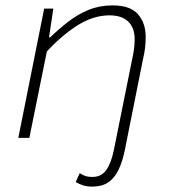

<svg xmlns="http://www.w3.org/2000/svg" viewBox="-20 -512 640 713"><path d="M323 181Q302 181 287.5 176Q273 171 261 164L276 131Q285 137 295.5 141Q306 145 324 145Q356 145 374.5 119.5Q393 94 403 44L470 -288Q475 -310 477.5 -328.5Q480 -347 480 -367Q480 -409 456 -432Q432 -455 387 -455Q328 -455 270.5 -419.5Q213 -384 154 -321L89 0H48L144 -480H178L162 -373H166Q198 -404 233.5 -431.5Q269 -459 309.5 -475.5Q350 -492 398 -492Q464 -492 492.5 -459Q521 -426 521 -375Q521 -352 518.5 -332.5Q516 -313 511 -292L444 43Q435 88 420 119Q405 150 381.5 165.5Q358 181 323 181Z"/></svg>

Font: Source Code Pro ExtraLight Light
Style: Italic
Weight: 300
Italic angle: -11°
Monospace: yes
Version: Version 1.016;hotconv 1.0.116;makeotfexe 2.5.65601